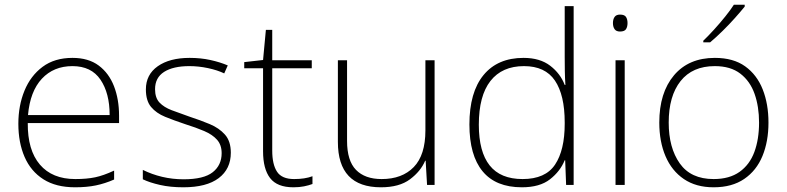

<svg xmlns="http://www.w3.org/2000/svg" viewBox="-20 -786 3345 816"><path d="M288 -540Q356 -540 399.5 -507.5Q443 -475 464.5 -419.5Q486 -364 486 -294V-263H98Q97 -148 149.5 -86.5Q202 -25 300 -25Q349 -25 384.5 -32.5Q420 -40 465 -61V-23Q426 -6 387.5 2Q349 10 299 10Q218 10 164.5 -24Q111 -58 84.5 -119Q58 -180 58 -260Q58 -337 84 -400.5Q110 -464 161 -502Q212 -540 288 -540ZM288 -505Q208 -505 158 -451.5Q108 -398 99 -297H446Q446 -390 407 -447.5Q368 -505 288 -505Z M961 -137Q961 -68 909.5 -29Q858 10 759 10Q704 10 660 0Q616 -10 587 -24V-64Q625 -45 669 -34.5Q713 -24 760 -24Q846 -24 884 -54Q922 -84 922 -135Q922 -170 902.5 -192Q883 -214 848 -229Q813 -244 768 -258Q720 -274 682 -289.5Q644 -305 622 -331.5Q600 -358 600 -406Q600 -469 650.5 -504.5Q701 -540 786 -540Q833 -540 874 -531Q915 -522 948 -508L933 -474Q904 -488 864 -496.5Q824 -505 785 -505Q716 -505 677.5 -480.5Q639 -456 639 -407Q639 -370 658 -350Q677 -330 710 -317.5Q743 -305 786 -290Q832 -275 871.5 -258.5Q911 -242 936 -214Q961 -186 961 -137Z M1230 -25Q1253 -25 1272.5 -28Q1292 -31 1308 -37V-4Q1292 2 1272 6Q1252 10 1227 10Q1158 10 1128 -29Q1098 -68 1098 -143V-496H1018V-522L1098 -531L1110 -659H1137V-530H1305V-496H1137V-146Q1137 -87 1157.5 -56Q1178 -25 1230 -25Z M1827 -530V0H1795L1789 -103H1787Q1768 -58 1722.5 -24Q1677 10 1599 10Q1416 10 1416 -183V-530H1455V-187Q1455 -103 1493 -64Q1531 -25 1602 -25Q1689 -25 1738.5 -76Q1788 -127 1788 -232V-530Z M2198 10Q2087 10 2031 -58Q1975 -126 1975 -257Q1975 -394 2035 -467Q2095 -540 2205 -540Q2275 -540 2318.5 -506.5Q2362 -473 2380 -425H2383Q2381 -454 2380.5 -484.5Q2380 -515 2380 -544V-760H2418V0H2386L2382 -105H2380Q2361 -58 2317.5 -24Q2274 10 2198 10ZM2201 -25Q2298 -25 2339 -86.5Q2380 -148 2380 -260V-266Q2380 -382 2338.5 -443.5Q2297 -505 2207 -505Q2114 -505 2064.5 -442Q2015 -379 2015 -256Q2015 -141 2061 -83Q2107 -25 2201 -25Z M2615 -724Q2634 -724 2640.5 -714Q2647 -704 2647 -688Q2647 -672 2640.5 -662Q2634 -652 2615 -652Q2599 -652 2592 -662Q2585 -672 2585 -688Q2585 -704 2592 -714Q2599 -724 2615 -724ZM2635 -530V0H2596V-530Z M3246 -265Q3246 -185 3220.5 -123Q3195 -61 3143 -25.5Q3091 10 3013 10Q2938 10 2886.5 -25Q2835 -60 2808.5 -122Q2782 -184 2782 -265Q2782 -392 2844.5 -466Q2907 -540 3018 -540Q3097 -540 3147 -504Q3197 -468 3221.5 -406Q3246 -344 3246 -265ZM2822 -265Q2822 -158 2869 -91.5Q2916 -25 3013 -25Q3080 -25 3123 -55.5Q3166 -86 3186 -140Q3206 -194 3206 -265Q3206 -333 3187 -387Q3168 -441 3126.5 -473Q3085 -505 3018 -505Q2923 -505 2872.5 -441.5Q2822 -378 2822 -265ZM3145 -758Q3128 -737 3103.5 -709.5Q3079 -682 3051 -654.5Q3023 -627 2998 -606H2969V-613Q2990 -633 3015 -660.5Q3040 -688 3062.5 -716Q3085 -744 3099 -766H3145Z"/></svg>

Font: Noto Sans Lao Looped ExtraLight
Style: Regular
Weight: 200
Designer: Mark Frömberg, Ben Mitchell
Foundry: The Fontpad Ltd
Version: Version 1.002; ttfautohint (v1.8.4.7-5d5b)